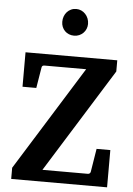

<svg xmlns="http://www.w3.org/2000/svg" viewBox="-61 -966 702 1011"><g transform="rotate(5 290.5 -460.5)"><path d="M37.1 0V-59.1L379.9 -609.9H159.2Q146.5 -609.9 145 -598.1L127 -488.8H54.2V-670.9H539.1V-611.8L196.8 -62H436Q448.2 -62 451.2 -73.2L471.2 -196.8H543.9V0ZM369.1 -848.1Q369.1 -834.5 364 -822Q358.9 -809.6 349.6 -800.3Q340.3 -791 327.9 -785.6Q315.4 -780.3 300.8 -780.3Q286.1 -780.3 273.7 -785.4Q261.2 -790.5 252.2 -799.6Q243.2 -808.6 238 -821Q232.9 -833.5 232.9 -848.1Q232.9 -863.3 237.8 -876.5Q242.7 -889.6 251.7 -899.7Q260.7 -909.7 273.2 -915.5Q285.6 -921.4 300.8 -921.4Q314.9 -921.4 327.4 -915.8Q339.8 -910.2 349.1 -900.1Q358.4 -890.1 363.8 -876.7Q369.1 -863.3 369.1 -848.1Z"/></g></svg>

Font: Charis SIL Eur
Style: Bold
Weight: 700
Foundry: SIL International
Version: Version 5.000